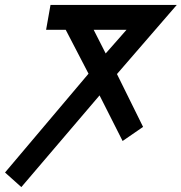

<svg xmlns="http://www.w3.org/2000/svg" viewBox="-58 -745 740 783"><path d="M-37.5 -41.5 303 -444.5 210 -623.5H130L148 -725H663L419 -443L525.5 -227.5L442 -170L348 -356L29 18ZM458 -623.5H324L373 -527Z"/></svg>

Font: JuliaMono SemiBoldItalic
Style: Regular
Weight: 600
Italic angle: -9°
Monospace: yes
Designer: cormullion
Foundry: corm
Version: Version 0.049; ttfautohint (v1.8.4)